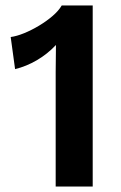

<svg xmlns="http://www.w3.org/2000/svg" viewBox="-20 -680 441 700"><path d="M183 0V-418Q183 -440 183.5 -465.5Q184 -491 184 -516Q153 -483 114.5 -460.5Q76 -438 35 -428L19 -545Q41 -548 68 -559Q95 -570 122.5 -586.5Q150 -603 172 -622Q194 -641 205 -660H318V0Z"/></svg>

Font: Kantumruy Pro SemiBold
Style: Regular
Weight: 600
Version: Version 1.002